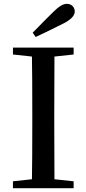

<svg xmlns="http://www.w3.org/2000/svg" viewBox="-20 -987 452 1007"><path d="M167 -793 151.4 -815.4Q224.6 -890.6 258.8 -923.8Q301.8 -966.8 329.1 -966.8Q360.4 -966.8 370.1 -939.5Q372.1 -932.6 372.1 -926.8Q372.1 -895.5 317.4 -866.2Q316.4 -865.2 315.4 -865.2Q206.1 -810.5 167 -793ZM366.2 -737.3V-701.2L265.6 -690.4Q264.6 -592.8 264.6 -393.6V-342.8Q264.6 -144.5 265.6 -46.9L366.2 -36.1V0H47.9V-36.1L147.5 -46.9Q149.4 -144.5 149.4 -342.8V-393.6Q149.4 -592.8 147.5 -690.4L47.9 -701.2V-737.3Z"/></svg>

Font: GenYoMin JP SemiBold
Style: Regular
Weight: 600
Version: Version 1.001;PS 1;hotconv 16.6.51;makeotf.lib2.5.65220 DEVE